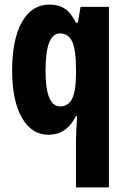

<svg xmlns="http://www.w3.org/2000/svg" viewBox="-20 -579 551 839"><path d="M312 31Q312 15 313.5 -10Q315 -35 317 -72H312Q290 -29 260 -9.5Q230 10 192 10Q118 10 75.5 -65Q33 -140 33 -270Q33 -407 76 -483Q119 -559 196 -559Q235 -559 262 -542Q289 -525 312 -480H320L332 -549H456V240H312ZM243 -114Q279 -114 295.5 -148Q312 -182 312 -254V-280Q312 -361 295.5 -397Q279 -433 242 -433Q211 -433 195 -393Q179 -353 179 -269Q179 -114 243 -114Z"/></svg>

Font: Noto Sans Sinhala ExtraCondensed ExtraBold
Style: Regular
Weight: 800
Width: 2
Designer: Jelle Bosma - Monotype Design Team
Foundry: Monotype Imaging Inc.
Version: Version 2.006; ttfautohint (v1.8.4.7-5d5b)